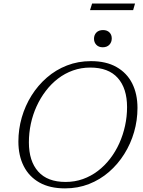

<svg xmlns="http://www.w3.org/2000/svg" viewBox="-20 -1030 792 1060"><path d="M139.5 -244Q139.5 -140.5 190.8 -83Q242 -25.5 342 -25.5Q393 -25.5 437.8 -41.5Q482.5 -57.5 520.2 -86.2Q558 -115 588 -154Q618 -193 638.8 -239.2Q659.5 -285.5 670.5 -336Q681.5 -386.5 681.5 -438.5Q681.5 -542 630.2 -599.5Q579 -657 478.5 -657Q428 -657 383 -641Q338 -625 300.2 -596Q262.5 -567 232.8 -528Q203 -489 182 -443Q161 -397 150.2 -346.5Q139.5 -296 139.5 -244ZM739 -434Q739 -365.5 720.2 -300.8Q701.5 -236 666.2 -179.8Q631 -123.5 581.8 -80.8Q532.5 -38 471.2 -14Q410 10 339 10Q255 10 197.8 -22.2Q140.5 -54.5 111 -112.8Q81.5 -171 81.5 -248.5Q81.5 -316.5 100.2 -381.5Q119 -446.5 154.2 -502.8Q189.5 -559 238.8 -601.8Q288 -644.5 349.5 -668.5Q411 -692.5 482 -692.5Q566 -692.5 623.2 -660Q680.5 -627.5 709.8 -569.5Q739 -511.5 739 -434ZM547 -769Q525 -769 512 -782.5Q499 -796 499 -816Q499 -837 512.2 -850.5Q525.5 -864 549 -864Q571 -864 584 -851.2Q597 -838.5 597 -818Q597 -797 583.8 -783Q570.5 -769 547 -769ZM477 -974 488.5 -1010.5H725.5L715 -974Z"/></svg>

Font: Newsreader Light
Style: Italic
Weight: 300
Italic angle: -17°
Designer: Hugues Gentile
Foundry: Production Type
Version: Version 1.003